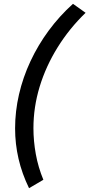

<svg xmlns="http://www.w3.org/2000/svg" viewBox="-20 -803 468 1005"><path d="M132 182Q95 106 77 28Q59 -50 59 -131Q59 -220 79.5 -309Q100 -398 139.5 -482.5Q179 -567 235 -643Q291 -719 362 -783L428 -736Q343 -654 281.5 -555Q220 -456 187.5 -349Q155 -242 155 -132Q155 -65 167.5 4Q180 73 207 138Z"/></svg>

Font: Ubuntu Sans Medium
Style: Italic
Weight: 500
Italic angle: -13.5°
Designer: Dalton Maag Ltd
Foundry: Dalton Maag Ltd
Version: Version 1.006